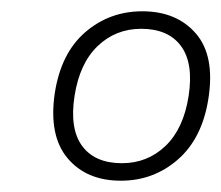

<svg xmlns="http://www.w3.org/2000/svg" viewBox="-20 -733 392 340"><path d="M194 -413Q133 -413 99.5 -453Q66 -493 77 -568Q88 -639 131 -676Q174 -713 232 -713Q293 -713 327 -673.5Q361 -634 349 -558Q338 -488 295 -450.5Q252 -413 194 -413ZM196 -444Q241 -444 273 -474.5Q305 -505 314 -563Q323 -621 300.5 -651.5Q278 -682 230 -682Q185 -682 153 -651.5Q121 -621 112 -563Q103 -505 125.5 -474.5Q148 -444 196 -444Z"/></svg>

Font: Mulish ExtraLight ExtraLight
Style: Italic
Weight: 250
Italic angle: -9°
Version: Version 3.603